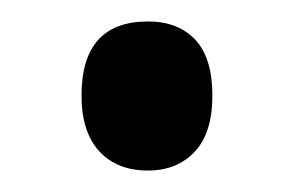

<svg xmlns="http://www.w3.org/2000/svg" viewBox="-20 -149 274 179"><path d="M56 -60Q56 -129 118 -129Q146 -129 162 -112Q178 -95 178 -60Q178 -25 161.5 -7.5Q145 10 118 10Q89 10 72.5 -8Q56 -26 56 -60Z"/></svg>

Font: Noto Sans Georgian ExtraCondensed Medium
Style: Regular
Weight: 500
Width: 2
Designer: Monotype Design Team, Akaki Razmadze
Foundry: Google LLC
Version: Version 2.005; ttfautohint (v1.8.4.7-5d5b)